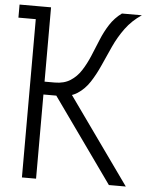

<svg xmlns="http://www.w3.org/2000/svg" viewBox="-58 -846 714 893"><g transform="rotate(5 298.5 -400.0)"><path d="M-3 -739V-800H112V-739ZM100 -393V-453H192Q235 -453 264.5 -472Q294 -491 314 -522Q334 -553 350 -591Q366 -629 382 -668.5Q398 -708 420 -742Q442 -776 475 -800H568Q523 -770 493 -729Q463 -688 442 -642Q421 -596 401.5 -552Q382 -508 358.5 -472Q335 -436 301.5 -414.5Q268 -393 216 -393ZM78 0V-800H144V0ZM484 0 182 -424 248 -442 563 0Z"/></g></svg>

Font: Victor Mono Light
Style: Regular
Weight: 300
Monospace: yes
Designer: Rune Bjørnerås
Version: Version 1.561;gftools[0.9.30]